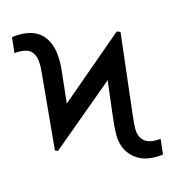

<svg xmlns="http://www.w3.org/2000/svg" viewBox="-110 -830 851 934"><g transform="rotate(-15 315.0 -363.5)"><path d="M107.9 -142.1 93.8 -147.9 123.5 -281.2 534.2 -629.4 551.3 -622.1 526.9 -492.7ZM93.8 -147.9 129.9 -531.2Q131.8 -546.9 132.1 -560.5Q132.3 -574.2 131.3 -585.9Q127.9 -621.6 108.6 -639.6Q89.4 -657.7 46.4 -657.7Q40 -657.7 35.4 -657.2Q30.8 -656.7 26.4 -655.8L34.7 -734.4Q44.4 -735.8 54 -736.6Q63.5 -737.3 73.2 -737.3Q149.4 -737.3 187.5 -694.8Q225.6 -652.3 228.5 -578.6Q229 -564.5 228.8 -549.6Q228.5 -534.7 226.6 -518.6L198.7 -261.2ZM561 9.8Q507.8 9.8 472.4 -11.5Q437 -32.7 419.4 -66.9Q401.9 -101.1 401.9 -139.2Q401.9 -160.6 403.8 -186.3Q405.8 -211.9 409.2 -238.8L437.5 -473.1L551.3 -622.1L504.4 -220.2Q501 -193.4 499.8 -174.3Q498.5 -155.3 498.5 -147.9Q498.5 -111.8 519 -90.1Q539.6 -68.4 582.5 -68.4Q588.9 -68.4 595 -68.6Q601.1 -68.8 605 -69.8L596.7 7.3Q586.9 8.8 578.1 9.3Q569.3 9.8 561 9.8Z"/></g></svg>

Font: Sahel VF Regular
Style: Regular
Weight: 400
Foundry: Saber Rastikerdar (saber.rastikerdar@gmail.com)
Version: Version 3.4.0